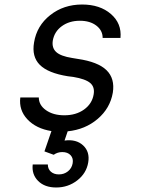

<svg xmlns="http://www.w3.org/2000/svg" viewBox="-20 -570 640 851"><path d="M192 159Q192 179 205.5 191Q219 203 241 203Q264 203 281 189.5Q298 176 302 154Q306 132 293 118Q280 104 256 104Q235 104 218 116L177 101L208 11Q140 0 101.5 -41Q63 -82 70 -138H152Q152 -104 184 -81.5Q216 -59 265 -59Q317 -59 352.5 -84.5Q388 -110 395 -151Q401 -184 380 -202Q359 -220 305 -229L281 -232Q193 -246 156.5 -282.5Q120 -319 131 -382Q143 -456 202.5 -503Q262 -550 344 -550Q423 -550 471.5 -508Q520 -466 514 -402H435Q435 -435 407 -456.5Q379 -478 334 -478Q287 -478 254 -454Q221 -430 214 -390Q209 -358 229 -339.5Q249 -321 300 -313L324 -309Q414 -296 452 -259Q490 -222 480 -159Q468 -90 413 -43Q358 4 280 12L266 53Q318 46 348.5 74.5Q379 103 371 150Q363 198 322.5 229.5Q282 261 229 261Q178 261 149 232Q120 203 125 159Z"/></svg>

Font: CommitMono
Style: Italic
Weight: 400
Monospace: yes
Designer: Eigil Nikolajsen
Foundry: Eigil Nikolajsen
Version: Version 1.143